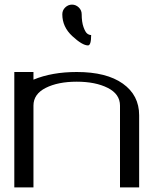

<svg xmlns="http://www.w3.org/2000/svg" viewBox="-20 -812 706 832"><path d="M250 -750Q250 -767.6 262.7 -779.8Q275.4 -792 292 -792Q308.6 -792 321.3 -779.8Q334 -767.6 334 -750Q334 -716.8 341.8 -694.8Q349.6 -672.9 357.9 -666.5Q366.2 -660.2 375 -660.2Q375 -615.2 361.3 -615.2Q336.9 -615.2 293.5 -655.3Q250 -695.3 250 -750ZM125 -500V-466.8Q205.1 -500 312.5 -500Q441.4 -500 512.2 -449.7Q583 -399.4 583 -312.5V0H500V-354.5Q500 -404.3 446.8 -431.2Q393.6 -458 312.5 -458Q231.4 -458 178.2 -431.2Q125 -404.3 125 -354.5V0H42V-500Z"/></svg>

Font: okolaks
Style: Regular
Weight: 500
Version: Version 000.6.0